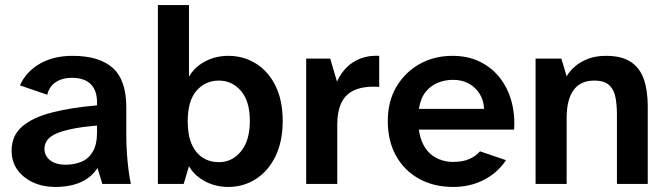

<svg xmlns="http://www.w3.org/2000/svg" viewBox="-20 -728 2644 760"><path d="M198 12Q151 12 112 -5.5Q73 -23 49.5 -55Q26 -87 26 -132Q26 -191 67.5 -227Q109 -263 185 -282.5Q261 -302 364 -311V-324Q364 -370 339 -395Q314 -420 264 -420Q227 -420 201 -403Q175 -386 167 -353L59 -390Q82 -443 136.5 -475Q191 -507 267 -507Q373 -507 426.5 -459Q480 -411 480 -303V-191Q480 -155 482.5 -119.5Q485 -84 489 -53.5Q493 -23 498 0H385L366 -63Q341 -25 299 -6.5Q257 12 198 12ZM239 -76Q274 -76 302 -87.5Q330 -99 347 -127Q364 -155 364 -204V-231Q265 -223 210.5 -202.5Q156 -182 156 -139Q156 -111 178.5 -93.5Q201 -76 239 -76Z M883 12Q851 12 821.5 2.5Q792 -7 767.5 -25.5Q743 -44 728 -70L707 0H605V-708H728V-424Q743 -451 767.5 -469.5Q792 -488 821.5 -497.5Q851 -507 883 -507Q944 -507 993 -476.5Q1042 -446 1070.5 -388.5Q1099 -331 1099 -249Q1099 -168 1070.5 -109.5Q1042 -51 993 -19.5Q944 12 883 12ZM846 -86Q899 -86 934 -129Q969 -172 969 -249Q969 -327 934 -368Q899 -409 846 -409Q793 -409 758 -369Q723 -329 723 -248Q723 -193 739 -157Q755 -121 783 -103.5Q811 -86 846 -86Z M1192 0V-496H1287L1314 -405Q1330 -440 1354 -463Q1378 -486 1410 -497.5Q1442 -509 1481 -507V-384Q1423 -388 1386 -372.5Q1349 -357 1332 -322.5Q1315 -288 1315 -234V0Z M1775 12Q1696 12 1637.5 -21Q1579 -54 1547 -112.5Q1515 -171 1515 -249Q1515 -328 1550 -386Q1585 -444 1642.5 -475.5Q1700 -507 1771 -507Q1831 -507 1878 -484.5Q1925 -462 1957 -422Q1989 -382 2004 -329Q2019 -276 2015 -215H1638Q1643 -179 1656.5 -154Q1670 -129 1689 -114.5Q1708 -100 1730 -93.5Q1752 -87 1773 -87Q1811 -87 1837.5 -98.5Q1864 -110 1880 -129L1983 -94Q1949 -43 1894.5 -15.5Q1840 12 1775 12ZM1638 -297H1896Q1895 -330 1879 -356Q1863 -382 1836 -397Q1809 -412 1773 -412Q1743 -412 1714.5 -401Q1686 -390 1665.5 -365Q1645 -340 1638 -297Z M2100 0V-496H2202L2223 -426Q2235 -447 2256.5 -465.5Q2278 -484 2308.5 -495.5Q2339 -507 2379 -507Q2441 -507 2477 -483Q2513 -459 2528.5 -414.5Q2544 -370 2544 -307V0H2422V-275Q2422 -311 2416.5 -341.5Q2411 -372 2392 -390.5Q2373 -409 2332 -409Q2278 -409 2250.5 -371.5Q2223 -334 2223 -261V0Z"/></svg>

Font: Atkinson Hyperlegible Next SemiBold
Style: Regular
Weight: 600
Designer: Elliott Scott, Megan Eiswerth, Linus Boman, Theodore Petrosky, Letters from Sweden
Foundry: Applied Design Works, Letters from Sweden
Version: Version 2.001